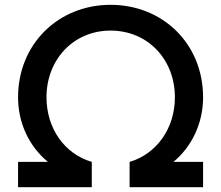

<svg xmlns="http://www.w3.org/2000/svg" viewBox="-20 -777 918 797"><path d="M55 0H361V-105C248 -138 173 -244 173 -373C173 -530 285 -650 439 -650C594 -650 706 -530 706 -373C706 -244 630 -138 518 -105V0H823V-105H700C776 -168 823 -265 823 -373C823 -595 656 -757 439 -757C223 -757 55 -595 55 -373C55 -265 102 -168 179 -105H55Z"/></svg>

Font: Mluvka SemiBold
Style: Regular
Weight: 600
Designer: Modified by Jiří Krblich, Original typeface by Gumpita Rahayu
Foundry: Gumpita Rahayu & Jiří Krblich
Version: Version 2.000;Glyphs 3.1.1 (3134)